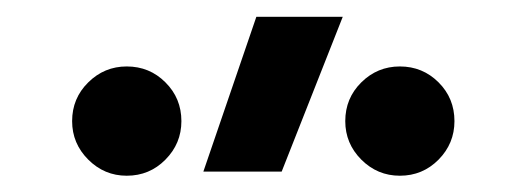

<svg xmlns="http://www.w3.org/2000/svg" viewBox="-20 -815 626 230"><path d="M223.6 -609.4 287.1 -794.9H390.6L317.4 -609.4ZM131.8 -604.5Q105 -604.5 85.7 -623.8Q66.4 -643.1 66.4 -669.9Q66.4 -697.3 85.7 -716.3Q105 -735.4 131.8 -735.4Q159.2 -735.4 178.2 -716.3Q197.3 -697.3 197.3 -669.9Q197.3 -643.1 178.2 -623.8Q159.2 -604.5 131.8 -604.5ZM459 -604.5Q432.1 -604.5 412.8 -623.8Q393.6 -643.1 393.6 -669.9Q393.6 -697.3 412.8 -716.3Q432.1 -735.4 459 -735.4Q486.3 -735.4 505.4 -716.3Q524.4 -697.3 524.4 -669.9Q524.4 -643.1 505.4 -623.8Q486.3 -604.5 459 -604.5Z"/></svg>

Font: Cascadia Mono PL
Style: Regular
Weight: 400
Monospace: yes
Designer: Aaron Bell
Foundry: Saja Typeworks
Version: Version 2404.023; ttfautohint (v1.8.4)